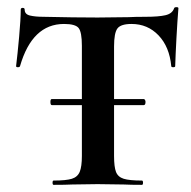

<svg xmlns="http://www.w3.org/2000/svg" viewBox="-20 -517 535 537"><path d="M479 -494Q476 -457 473.5 -410.5Q471 -364 470 -332Q470 -329 464.5 -329Q459 -329 459 -332Q454 -386 423.5 -418Q393 -450 348 -450Q318 -450 308.5 -437.5Q299 -425 299 -387V-240H382Q384 -240 385.5 -237.5Q387 -235 387 -232Q387 -223 382 -223H299V-81Q299 -50 304.5 -36Q310 -22 326 -17Q342 -12 377 -12Q380 -12 380 -6Q380 0 377 0Q345 0 326 -1L253 -2L182 -1Q163 0 130 0Q127 0 127 -6Q127 -12 130 -12Q165 -12 181 -17Q197 -22 203 -36.5Q209 -51 209 -81V-223H125Q121 -223 121 -232Q121 -240 125 -240H209V-389Q209 -427 200 -438.5Q191 -450 159 -450Q70 -450 36 -332Q35 -329 30 -329Q25 -329 25 -332Q29 -364 33.5 -414Q38 -464 38 -490Q38 -495 43.5 -495Q49 -495 49 -490Q49 -477 64 -473.5Q79 -470 102 -470Q188 -468 253 -468L340 -469Q357 -470 386 -470Q424 -470 443 -474.5Q462 -479 467 -494Q468 -497 473.5 -497Q479 -497 479 -494Z"/></svg>

Font: Cormorant SC SemiBold
Style: Regular
Weight: 600
Designer: Christian Thalmann (Catharsis Fonts)
Version: Version 3.000